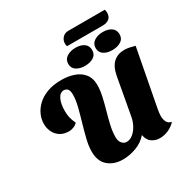

<svg xmlns="http://www.w3.org/2000/svg" viewBox="-220 -1204 1393 1420"><g transform="rotate(-30 476.0 -493.5)"><path d="M429 20Q353 20 304 -21.5Q255 -63 255 -146Q255 -193 269 -250Q283 -307 300.5 -366.5Q318 -426 332 -481.5Q346 -537 346 -582Q346 -615 334 -629Q322 -643 302 -643Q270 -643 251.5 -605Q233 -567 233 -506Q233 -477 238.5 -451Q244 -425 260 -391Q245 -375 224.5 -367.5Q204 -360 187 -360Q143 -360 112.5 -379.5Q82 -399 66.5 -431Q51 -463 51 -501Q51 -539 67.5 -577Q84 -615 117.5 -647Q151 -679 202.5 -698.5Q254 -718 325 -718Q383 -718 431.5 -701Q480 -684 509 -647.5Q538 -611 538 -554Q538 -510 526.5 -458Q515 -406 499.5 -352Q484 -298 472.5 -246.5Q461 -195 461 -152Q461 -116 478 -97.5Q495 -79 515 -79Q546 -79 571.5 -100.5Q597 -122 614.5 -155Q632 -188 638 -223L695 -537Q709 -612 746 -645Q783 -678 839 -678Q859 -678 881.5 -673.5Q904 -669 928 -662L835 -173Q833 -159 831 -146Q829 -133 829 -120Q829 -90 840 -68Q851 -46 879 -41Q855 -13 818 3.5Q781 20 744 20Q706 20 676 -0.5Q646 -21 638 -67Q599 -22 541.5 -1Q484 20 429 20ZM487 -913Q483 -925 483 -937Q483 -965 502 -986Q521 -1007 552 -1007H864Q868 -992 868 -979Q868 -947 847.5 -930Q827 -913 792 -913ZM531 -720Q487 -720 458 -739Q429 -758 429 -794Q429 -832 460 -852Q491 -872 535 -872Q579 -872 606.5 -852.5Q634 -833 634 -796Q634 -758 604.5 -739Q575 -720 531 -720ZM764 -720Q720 -720 691.5 -739Q663 -758 663 -794Q663 -832 693.5 -852Q724 -872 768 -872Q812 -872 840 -852.5Q868 -833 868 -796Q868 -758 838 -739Q808 -720 764 -720Z"/></g></svg>

Font: Sansita Swashed ExtraBold
Style: Regular
Weight: 800
Designer: Pablo Cosgaya
Foundry: Omnibus-Type
Version: Version 1.003; ttfautohint (v1.8.3)